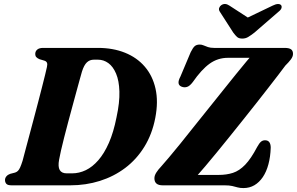

<svg xmlns="http://www.w3.org/2000/svg" viewBox="-20 -944 1512 978"><path d="M5.5 -27Q5.5 -37.5 12.8 -46Q20 -54.5 32 -58.5L57 -65Q65.5 -68 71.2 -73.5Q77 -79 82.5 -91Q88 -103 95 -125Q100.5 -146.5 109.5 -179.8Q118.5 -213 129.2 -253.5Q140 -294 151.5 -337.2Q163 -380.5 174 -422.5Q185 -464.5 194.2 -500.8Q203.5 -537 210 -563.8Q216.5 -590.5 219 -602.5Q222.5 -617 219 -624.8Q215.5 -632.5 204.5 -635.5L181 -642.5Q170.5 -647 165 -653Q159.5 -659 159.5 -668.5Q159.5 -683 169.8 -691.5Q180 -700 199.5 -700H479Q555.5 -700 616.5 -675.5Q677.5 -651 717.5 -604.5Q757.5 -558 772.2 -492.2Q787 -426.5 771 -343.5Q755 -260.5 715.2 -196.2Q675.5 -132 617.8 -88.5Q560 -45 488.8 -22.5Q417.5 0 338 0H39Q19 0 12.2 -7.8Q5.5 -15.5 5.5 -27ZM347 -61Q383 -61 417 -77.2Q451 -93.5 481 -128Q511 -162.5 534.8 -216.5Q558.5 -270.5 573.5 -346.5Q590 -422.5 588.2 -478Q586.5 -533.5 571.2 -569.2Q556 -605 532 -622.5Q508 -640 479 -640H458Q437 -640 422.5 -626.2Q408 -612.5 397.5 -579.5Q393.5 -566 386.2 -539.2Q379 -512.5 369.2 -477.2Q359.5 -442 348.8 -402.2Q338 -362.5 327.2 -322Q316.5 -281.5 307 -244.5Q297.5 -207.5 290.8 -177.8Q284 -148 281 -130.5Q274.5 -95 284.2 -78Q294 -61 320 -61ZM1123.5 0H808.5Q766.5 0 766.5 -36Q766.5 -50 776.5 -65.5Q786.5 -81 800.5 -95.5Q815 -111.5 840.2 -141.5Q865.5 -171.5 897.8 -211.2Q930 -251 966.2 -296.8Q1002.5 -342.5 1040.5 -389.5Q1078.5 -436.5 1114.2 -481.5Q1150 -526.5 1181.2 -565Q1212.5 -603.5 1235.8 -631.5Q1259 -659.5 1271 -673L1287.5 -649.5H1141Q1089.5 -649.5 1048 -619.8Q1006.5 -590 962 -526Q946.5 -505.5 932.5 -501.2Q918.5 -497 905 -502.5Q891 -508 889.5 -520.8Q888 -533.5 899 -554L951.5 -678.5Q963 -701.5 972.2 -709.2Q981.5 -717 997.5 -717Q1007.5 -717 1017.2 -712.8Q1027 -708.5 1039.5 -704.2Q1052 -700 1070.5 -700H1429.5Q1452 -700 1462.2 -693Q1472.5 -686 1472.5 -669.5Q1472.5 -656 1461.5 -641.2Q1450.5 -626.5 1433.5 -610Q1420.5 -592 1398.2 -563.2Q1376 -534.5 1347.8 -498Q1319.5 -461.5 1286.8 -420Q1254 -378.5 1219.5 -335.2Q1185 -292 1150.8 -249.5Q1116.5 -207 1084.8 -168.2Q1053 -129.5 1026.2 -97.8Q999.5 -66 980 -44.5L963 -53H1093.5Q1134 -53 1166.5 -63.5Q1199 -74 1228.8 -104.8Q1258.5 -135.5 1290 -195.5Q1300.5 -214.5 1309.2 -222Q1318 -229.5 1330 -229.5Q1345 -229.5 1352 -219.5Q1359 -209.5 1359 -192Q1357.5 -145 1347.2 -107Q1337 -69 1318.8 -42Q1300.5 -15 1275.8 -0.5Q1251 14 1220 14Q1202.5 14 1190.2 10.5Q1178 7 1163 3.5Q1148 0 1123.5 0ZM1275 -833.5 1148.5 -915.5Q1126.5 -930.5 1107.5 -918Q1100 -913 1096.5 -903.8Q1093 -894.5 1100 -884L1168.5 -777.5Q1178.5 -764 1187.5 -755.8Q1196.5 -747.5 1214 -747.5Q1231 -747.5 1244.5 -755.8Q1258 -764 1275.5 -777.5L1398.5 -884Q1412 -894.5 1414 -903.8Q1416 -913 1411.5 -918Q1406 -924 1395 -923.5Q1384 -923 1369 -915.5L1198 -833.5Z"/></svg>

Font: Fraunces
Style: Bold Italic
Weight: 700
Italic angle: -16°
Version: Version 1.000;[b76b70a41]